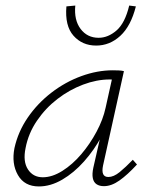

<svg xmlns="http://www.w3.org/2000/svg" viewBox="-20 -666 540 691"><path d="M120 5Q68 5 44.5 -36Q21 -77 32 -133Q45 -192 80 -243Q115 -294 165 -332.5Q215 -371 272.5 -392Q330 -413 386 -413Q398 -413 408 -412.5Q418 -412 426 -410L351 -71Q342 -29 370 -29Q389 -29 410.5 -46.5Q432 -64 458 -91L473 -74Q439 -37 410 -16.5Q381 4 354 4Q338 4 327.5 -3Q317 -10 314 -25Q311 -40 316 -63L357 -243L384 -277Q373 -226 346 -176Q319 -126 282.5 -85Q246 -44 204 -19.5Q162 5 120 5ZM134 -28Q168 -28 204.5 -51Q241 -74 272.5 -111Q304 -148 327.5 -192Q351 -236 360 -278L386 -395L406 -378Q401 -379 392 -379.5Q383 -380 375 -380Q328 -380 279 -361.5Q230 -343 187 -310Q144 -277 113 -231.5Q82 -186 72 -133Q62 -85 80.5 -56.5Q99 -28 134 -28ZM326 -502Q276 -502 244.5 -537.5Q213 -573 219 -643L251 -646Q246 -594 270 -562Q294 -530 335 -530Q369 -530 399.5 -556.5Q430 -583 445 -646L469 -643Q451 -572 413 -537Q375 -502 326 -502Z"/></svg>

Font: Ysabeau Infant ExtraLight
Style: Italic
Weight: 250
Italic angle: -12°
Designer: Christian Thalmann (Catharsis Fonts)
Version: Version 2.001;gftools[0.9.30]; featfreeze: ss01,ss02,lnum